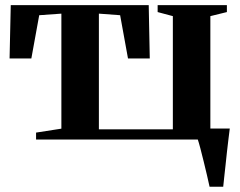

<svg xmlns="http://www.w3.org/2000/svg" viewBox="-20 -532 915 732"><path d="M117.5 0V-26.5L214 -41.5V-480L129.5 -474L99.5 -309H16.5L21 -512.5H547L551 -309H468L438 -474L357 -480V-39H639V-470.5L581 -486V-512.5H845V-486L782 -470.5V0ZM779 180Q775 161 769 135.5Q763 110 756.5 83.5Q750 57 744 34Q738 11 733.5 -2L711 -42H856Q853.5 -23 850.8 0Q848 23 845.2 47.8Q842.5 72.5 840 96.5Q837.5 120.5 835 142Q832.5 163.5 831 180Z"/></svg>

Font: Merriweather 120pt
Style: Bold
Weight: 700
Designer: Eben Sorkin
Foundry: Eben Sorkin
Version: Version 2.100